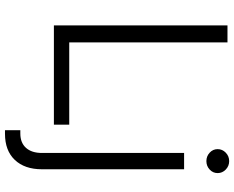

<svg xmlns="http://www.w3.org/2000/svg" viewBox="-106 -648 953 782"><g transform="rotate(90 371.0 -257.5)"><path d="M84 -707H153.3V-62.5H488.3V0H84ZM669.9 -530.3V48.8Q669.9 119.1 631.8 159.2Q593.8 199.2 525.4 199.2H510.7V136.7H524.4Q562 136.7 582.8 113.5Q603.5 90.3 603.5 48.8V-530.3ZM587.9 -667Q587.9 -686 602.3 -700Q616.7 -713.9 636.7 -713.9Q656.7 -713.9 671.1 -700Q685.5 -686 685.5 -667Q685.5 -647.9 671.1 -634.5Q656.7 -621.1 636.7 -621.1Q616.7 -621.1 602.3 -634.5Q587.9 -647.9 587.9 -667Z"/></g></svg>

Font: Pretendard Light
Style: Regular
Weight: 300
Designer: Base glyphs from Inter by Rasmus Andersson; Hangeul glyphs from Noto Sans CJK(Source Han Sans) by Jang Soo-young and Kan
Foundry: Kil Hyung-jin
Version: Version 1.309